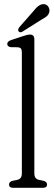

<svg xmlns="http://www.w3.org/2000/svg" viewBox="-20 -894 257 914"><path d="M143.5 -706.5V-68Q143.5 -42 166.5 -37.5L188.5 -33Q204 -28 204 -15.5Q204 0 184.5 0H42.5Q23 0 23 -15.5Q23 -28 38.5 -33L61 -37.5Q84 -42 84 -68V-644Q84 -657 79.8 -662.5Q75.5 -668 65.5 -669L30.5 -669.5Q14.5 -672.5 14.5 -685Q14.5 -697 33.5 -703.5L89.5 -722Q103 -726.5 110 -728Q117 -729.5 123 -729.5Q143.5 -729.5 143.5 -706.5ZM141 -843Q169 -879.5 194 -873.5Q206 -870.5 211.8 -859Q217.5 -847.5 214.5 -836Q210.5 -822.5 201.2 -815.5Q192 -808.5 176.5 -800L85.5 -742.5Q75 -737 68.5 -745Q65 -749.5 66.8 -754.5Q68.5 -759.5 72 -764.5Z"/></svg>

Font: Fraunces 144pt S100 Light
Style: Regular
Weight: 300
Version: Version 1.000; ttfautohint (v1.8.3)